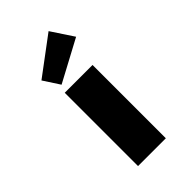

<svg xmlns="http://www.w3.org/2000/svg" viewBox="-244 -905 991 991"><g transform="rotate(-45 251.0 -409.5)"><path d="M149 0V-535H352V0ZM167 -576 109 -665 315 -819 395 -698Z"/></g></svg>

Font: Lexend Mega Black
Style: Regular
Weight: 900
Version: Version 1.007